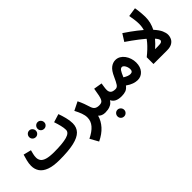

<svg xmlns="http://www.w3.org/2000/svg" viewBox="34 -1598 2691 2691"><g transform="rotate(-45 1379.5 -253.0)"><path d="M376 -441Q347 -441 328 -460Q309 -479 309 -506Q309 -533 328 -553Q347 -573 376 -573Q402 -573 421 -553Q440 -533 440 -506Q440 -479 421 -460Q402 -441 376 -441ZM542 -441Q513 -441 494 -459.5Q475 -478 475 -505Q475 -533 494 -553Q513 -573 542 -573Q568 -573 587 -553Q606 -533 606 -505Q606 -478 587 -459.5Q568 -441 542 -441Z M388 21Q263 21 187.5 -7Q112 -35 77.5 -85.5Q43 -136 43 -204Q43 -248 56 -300Q69 -352 81 -389L197 -360Q189 -331 181.5 -299Q174 -267 174 -236Q174 -200 193.5 -171.5Q213 -143 265 -127Q317 -111 413 -111V-110V-111Q579 -111 663 -135Q747 -159 747 -215Q747 -254 734.5 -304.5Q722 -355 704 -408L827 -446Q846 -395 862.5 -331Q879 -267 879 -213Q879 -132 829.5 -80.5Q780 -29 672 -4Q564 21 388 21Z M959 230 890 106Q985 60 1033.5 3.5Q1082 -53 1082 -124Q1082 -168 1064 -217Q1046 -266 1017 -320L1144 -383Q1167 -337 1184.5 -290Q1202 -243 1210 -214Q1224 -164 1249.5 -145.5Q1275 -127 1318 -127Q1350 -127 1366 -108Q1382 -89 1382 -63Q1382 -32 1363 -13.5Q1344 5 1308 5Q1275 5 1248.5 -6Q1222 -17 1205 -37Q1183 45 1121.5 113.5Q1060 182 959 230Z M1457 229Q1428 229 1409 210Q1390 191 1390 164Q1390 136 1409 116Q1428 96 1457 96Q1483 96 1502.5 116Q1522 136 1522 164Q1522 191 1502.5 210Q1483 229 1457 229Z M1308 5 1318 -127Q1344 -127 1361.5 -134Q1379 -141 1391 -162.5Q1403 -184 1412.5 -227Q1422 -270 1433 -343L1559 -322Q1556 -298 1550.5 -266.5Q1545 -235 1545 -207Q1545 -169 1567 -148Q1589 -127 1643 -127Q1676 -127 1691.5 -108Q1707 -89 1707 -63Q1707 -32 1688.5 -13.5Q1670 5 1634 5Q1573 5 1534.5 -13.5Q1496 -32 1477 -72Q1453 -37 1423 -20.5Q1393 -4 1363 0.5Q1333 5 1308 5Z M1633 5 1642 -127Q1673 -127 1694 -157Q1715 -187 1748 -261Q1787 -350 1832 -384Q1877 -418 1927 -418Q1967 -418 2000.5 -398.5Q2034 -379 2058.5 -345.5Q2083 -312 2096.5 -270.5Q2110 -229 2110 -186Q2110 -99 2065 -47.5Q2020 4 1951 4Q1915 4 1872 -10.5Q1829 -25 1780 -60Q1749 -20 1714.5 -7.5Q1680 5 1633 5ZM1922 -284Q1900 -284 1882 -259Q1864 -234 1836 -166Q1896 -128 1938 -128Q1986 -128 1986 -178Q1986 -201 1977.5 -225.5Q1969 -250 1954.5 -267Q1940 -284 1922 -284Z M2490 -280Q2438 -329 2361.5 -388Q2285 -447 2195 -508L2263 -615Q2362 -549 2433.5 -493Q2505 -437 2555 -390Z M2702 -147Q2702 -109 2685.5 -75Q2669 -41 2632 -20.5Q2595 0 2533 0H2266V-134Q2358 -208 2414 -274Q2470 -340 2496 -404Q2522 -468 2522 -536Q2522 -586 2514.5 -634.5Q2507 -683 2501 -716L2635 -736Q2639 -716 2643 -683Q2647 -650 2650 -613.5Q2653 -577 2653 -544Q2653 -489 2640 -438.5Q2627 -388 2603 -341Q2661 -277 2681.5 -229.5Q2702 -182 2702 -147ZM2429 -131H2485Q2537 -131 2554 -141Q2571 -151 2571 -168Q2571 -192 2532 -236Q2510 -209 2484 -183Q2458 -157 2429 -131Z"/></g></svg>

Font: Noto Sans Arabic Cond
Style: Bold
Weight: 700
Width: 3
Designer: Monotype Design Team, Nadine Chahine, Nizar Qandah and Khaled Hosny
Foundry: Monotype Imaging Inc.
Version: Version 2.012; ttfautohint (v1.8.4.7-5d5b)